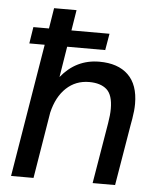

<svg xmlns="http://www.w3.org/2000/svg" viewBox="-52 -765 665 809"><g transform="rotate(5 280.5 -360.0)"><path d="M64 -633H130L144 -720H239L225 -633H386L374 -563H213L192 -433Q256 -512 354 -512Q433 -512 476 -470.5Q519 -429 519 -348Q519 -320 513 -285L508 -257L465 0H370L413 -257Q419 -292 419 -318Q419 -377 393 -400Q367 -423 319 -423Q262 -423 222 -385.5Q182 -348 166 -280L120 0H25L118 -563H53Z"/></g></svg>

Font: Oak Sans Medium
Style: Italic
Weight: 500
Italic angle: -9.49998°
Foundry: Erik Kennedy, Walven
Version: Version 1.000